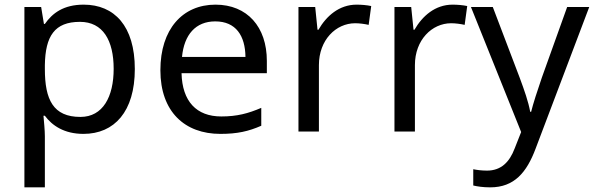

<svg xmlns="http://www.w3.org/2000/svg" viewBox="-20 -566 2555 826"><path d="M340 -546C253 -546 205 -509 173 -463H169L157 -536H85V240H173V20C173 -5 169 -45 167 -68H173C204 -26 256 10 339 10C472 10 560 -86 560 -269C560 -454 472 -546 340 -546ZM324 -472C423 -472 469 -392 469 -270C469 -150 423 -63 326 -63C209 -63 173 -137 173 -269V-286C175 -411 215 -472 324 -472Z M907 -546C765 -546 670 -440 670 -264C670 -85 775 10 928 10C1001 10 1049 -1 1104 -25V-102C1048 -78 1000 -65 932 -65C825 -65 764 -130 761 -251H1128V-304C1128 -450 1044 -546 907 -546ZM906 -474C995 -474 1035 -412 1036 -321H763C772 -417 822 -474 906 -474Z M1514 -546C1439 -546 1384 -497 1350 -438H1346L1336 -536H1264V0H1352V-286C1352 -394 1425 -466 1508 -466C1526 -466 1549 -463 1566 -459L1577 -540C1559 -544 1534 -546 1514 -546Z M1927 -546C1852 -546 1797 -497 1763 -438H1759L1749 -536H1677V0H1765V-286C1765 -394 1838 -466 1921 -466C1939 -466 1962 -463 1979 -459L1990 -540C1972 -544 1947 -546 1927 -546Z M2006 -536 2222 2 2194 73C2172 131 2136 168 2075 168C2052 168 2030 165 2016 162V232C2033 236 2057 240 2089 240C2193 240 2246 175 2284 74L2515 -536H2420L2311 -232C2292 -177 2273 -118 2265 -85H2261C2253 -129 2236 -177 2216 -231L2100 -536Z"/></svg>

Font: Noto Sans Bhaiksuki
Style: Regular
Weight: 400
Designer: Monotype Design Team
Foundry: Monotype Imaging Inc.
Version: Version 2.002